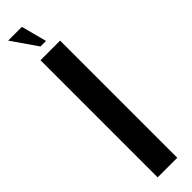

<svg xmlns="http://www.w3.org/2000/svg" viewBox="-299 -832 810 810"><g transform="rotate(-45 105.5 -427.0)"><path d="M164 -699V0H47V-699ZM88 -740 9 -854H91L121 -740Z"/></g></svg>

Font: Moniqa ExtBd Paragraph
Style: Regular
Weight: 800
Designer: Rajesh Rajput
Foundry: Rajesh Rajput
Version: Version 1.000